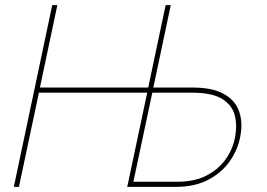

<svg xmlns="http://www.w3.org/2000/svg" viewBox="-20 -730 1042 750"><path d="M34 0 184 -710H204L136 -388H559L627 -710H647L579 -388H733Q809 -388 853.5 -363.5Q898 -339 913.5 -296.5Q929 -254 919 -199Q910 -147 878.5 -101.5Q847 -56 794 -28Q741 0 667 0H477L555 -368H132L54 0ZM501 -20H671Q742 -20 790 -46Q838 -72 865 -113Q892 -154 899 -199Q907 -243 896.5 -281.5Q886 -320 847 -344Q808 -368 729 -368H575Z"/></svg>

Font: Raleway Thin
Style: Italic
Weight: 100
Italic angle: -12°
Designer: Matt McInerney, Pablo Impallari, Rodrigo Fuenzalida
Foundry: Matt McInerney, Pablo Impallari, Rodrigo Fuenzalida
Version: Version 4.026